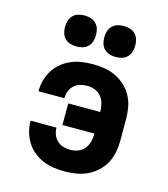

<svg xmlns="http://www.w3.org/2000/svg" viewBox="-114 -848 827 945"><g transform="rotate(15 300.0 -375.5)"><path d="M302 8Q274 8 246 4Q218 0 192 -11Q166 -22 144 -40Q122 -58 107 -82Q92 -106 84.5 -133.5Q77 -161 77 -189Q77 -190 77 -190Q77 -190 77 -190H209Q209 -190 209 -190Q209 -190 209 -190Q209 -172 215.5 -154.5Q222 -137 235.5 -124.5Q249 -112 266.5 -107Q284 -102 302 -102Q323 -102 342.5 -109.5Q362 -117 374.5 -133Q387 -149 392 -169.5Q397 -190 397 -210H234V-320H397Q397 -340 392 -360.5Q387 -381 374.5 -397Q362 -413 342.5 -420.5Q323 -428 302 -428Q284 -428 266.5 -423Q249 -418 235.5 -405.5Q222 -393 215.5 -375.5Q209 -358 209 -340Q209 -340 209 -340Q209 -340 209 -340H77Q77 -340 77 -340Q77 -340 77 -341Q77 -369 84.5 -396.5Q92 -424 107 -448Q122 -472 144 -490Q166 -508 192 -519Q218 -530 246 -534Q274 -538 302 -538Q332 -538 362 -533Q392 -528 418.5 -515.5Q445 -503 467.5 -482Q490 -461 504 -435Q518 -409 523.5 -379.5Q529 -350 529 -320V-210Q529 -180 523.5 -150.5Q518 -121 504 -95Q490 -69 467.5 -48Q445 -27 418.5 -14.5Q392 -2 362 3Q332 8 302 8ZM400 -601Q384 -601 368.5 -605.5Q353 -610 341.5 -621.5Q330 -633 325.5 -648.5Q321 -664 321 -680Q321 -696 325.5 -711.5Q330 -727 341.5 -738.5Q353 -750 368.5 -754.5Q384 -759 400 -759Q416 -759 431.5 -754.5Q447 -750 458.5 -738.5Q470 -727 474.5 -711.5Q479 -696 479 -680Q479 -664 474.5 -648.5Q470 -633 458.5 -621.5Q447 -610 431.5 -605.5Q416 -601 400 -601ZM200 -601Q184 -601 168.5 -605.5Q153 -610 141.5 -621.5Q130 -633 125.5 -648.5Q121 -664 121 -680Q121 -696 125.5 -711.5Q130 -727 141.5 -738.5Q153 -750 168.5 -754.5Q184 -759 200 -759Q216 -759 231.5 -754.5Q247 -750 258.5 -738.5Q270 -727 274.5 -711.5Q279 -696 279 -680Q279 -664 274.5 -648.5Q270 -633 258.5 -621.5Q247 -610 231.5 -605.5Q216 -601 200 -601Z"/></g></svg>

Font: Iosevka Curly XBdEx
Style: Regular
Weight: 800
Width: 7
Monospace: yes
Designer: Belleve Invis
Foundry: Belleve Invis
Version: Version 11.1.0; ttfautohint (v1.8.3)